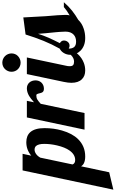

<svg xmlns="http://www.w3.org/2000/svg" viewBox="220 -1064 1003 1665"><g transform="rotate(-90 721.5 -231.5)"><path d="M76.2 -537.1H220.2L204.1 -461.9Q254.9 -504.9 320.8 -504.9Q377 -504.9 407.7 -470.7Q442.9 -430.7 442.9 -347.2Q442.9 -266.6 422.4 -195.8Q396.5 -105.5 347.2 -55.7Q286.6 5.9 196.8 5.9Q162.1 5.9 139.6 -4.9Q122.6 -12.7 111.8 -29.8L60.1 213.9L-90.8 250ZM249 -130.4Q276.4 -168.9 293 -238.8Q306.2 -294.9 306.2 -350.1Q306.2 -399.4 288.1 -420.4Q276.4 -433.1 255.9 -433.1Q237.8 -433.1 219.2 -420.4Q200.7 -407.7 187 -383.8L127.9 -104Q131.3 -94.2 140.9 -87.6Q150.4 -81.1 166 -81.1Q214.4 -81.1 249 -130.4Z M535.6 -500H679.7L667 -438Q701.2 -468.3 722.7 -481Q755.9 -500 787.6 -500Q819.8 -500 839.4 -477.1Q848.1 -466.8 852.5 -453.4Q856.9 -439.9 856.9 -424.8Q856.9 -411.1 852.5 -398.4Q848.1 -385.7 839.4 -375.5Q829.6 -364.7 815.7 -358.4Q801.8 -352.1 784.7 -352.1Q771.5 -352.1 763.7 -356.4Q755.9 -360.8 751.5 -369.1Q747.6 -377.4 746.1 -385.3Q741.7 -406.2 737.3 -413.1Q733.9 -418 726.6 -418Q705.6 -418 690.9 -409.2Q676.3 -400.4 653.8 -379.9L573.7 0H429.7Z M954.6 -577.1Q943.8 -587.4 937.7 -602.1Q931.6 -616.7 931.6 -632.8Q931.6 -648.9 937.7 -663.6Q943.8 -678.2 954.6 -689.5Q965.3 -700.7 980 -706.8Q994.6 -712.9 1010.7 -712.9Q1026.9 -712.9 1041.5 -706.8Q1056.2 -700.7 1067.4 -689.5Q1078.6 -678.2 1084.7 -663.6Q1090.8 -648.9 1090.8 -632.8Q1090.8 -616.7 1084.7 -602.1Q1078.6 -587.4 1067.4 -577.1Q1056.2 -566.4 1041.5 -560.3Q1026.9 -554.2 1010.7 -554.2Q994.6 -554.2 980 -560.3Q965.3 -566.4 954.6 -577.1ZM867.2 -22.5Q835.9 -53.7 835.9 -113.8Q835.9 -142.1 843.8 -179.2L911.6 -500H1055.7L983.9 -160.2Q980 -147.5 980 -127.9Q980 -107.4 989.5 -99.1Q999 -90.8 1020.5 -90.8Q1035.2 -90.8 1049.1 -97.4Q1063 -104 1074.7 -115.7Q1098.6 -139.6 1110.8 -179.2H1152.8Q1126 -103.5 1085.4 -58.6Q1051.3 -22 1008.3 -5.9Q977.1 5.9 942.9 5.9Q895 5.9 867.2 -22.5Z M1113.8 -35.6Q1096.2 -53.7 1087.4 -75.9Q1078.6 -98.1 1078.6 -122.1Q1078.6 -154.8 1095.2 -181.2Q1109.9 -204.6 1131.8 -214.8Q1170.9 -284.2 1199.7 -355.5Q1228.5 -426.8 1254.9 -511.2L1402.8 -530.8Q1408.7 -403.8 1413.6 -335.9Q1418.5 -266.1 1421.9 -233.4Q1424.8 -195.3 1424.8 -167Q1424.8 -141.6 1420.9 -128.9Q1465.8 -155.3 1492.7 -179.2H1534.7Q1499 -137.7 1461.2 -107.9Q1423.3 -78.1 1381.8 -54.2Q1352.1 -22.9 1307.1 -7.8Q1268.1 5.9 1224.6 5.9Q1188.5 5.9 1160.6 -5.1Q1132.8 -16.1 1113.8 -35.6ZM1252.9 -93.8Q1279.8 -118.2 1279.8 -166Q1279.8 -186 1277.3 -216.3L1274.9 -246.1Q1270.5 -284.7 1266.1 -335.4L1260.7 -402.8Q1246.6 -357.4 1227.1 -312.7Q1207.5 -268.1 1179.7 -213.9Q1202.6 -201.2 1202.6 -179.2Q1202.6 -159.7 1190.9 -145.5Q1178.2 -129.9 1158.7 -129.9Q1148.9 -129.9 1142.3 -132.6Q1135.7 -135.3 1131.8 -143.1Q1131.8 -106.9 1146 -90.1Q1160.2 -73.2 1192.9 -73.2Q1230.5 -73.2 1252.9 -93.8Z"/></g></svg>

Font: Pattaya
Style: Regular
Weight: 400
Designer: Pablo Impallari / Thai characters Designed by Thanarat Vachiruckul and Suppakit Chalermlarp
Foundry: Pablo Impallari
Version: Version 2.000